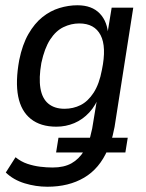

<svg xmlns="http://www.w3.org/2000/svg" viewBox="-20 -520 556 729"><path d="M160 189Q116 189 73.5 176Q31 163 2 135L39 77Q60 94 84 102Q108 110 132.5 113Q157 116 180 116Q223 116 251.5 100Q280 84 299 53L308 59H193L202 3H323L320 8Q323 -1 325 -11Q327 -21 330 -32L351 -159H358Q344 -120 319 -93Q294 -66 262 -52.5Q230 -39 194 -39Q134 -39 97 -68.5Q60 -98 49 -154Q38 -210 53 -292Q65 -351 88 -391Q111 -431 141 -455Q171 -479 205.5 -489.5Q240 -500 274 -500Q329 -500 359 -468.5Q389 -437 391 -383L386 -381L404 -491H486L415 -38Q412 -22 408 -6Q404 10 400 21L393 3H465L456 59H374L389 48Q358 120 299.5 154.5Q241 189 160 189ZM225 -107Q258 -107 286 -121Q314 -135 335.5 -168Q357 -201 367 -255Q385 -342 362 -386.5Q339 -431 281 -431Q250 -431 221 -417Q192 -403 170.5 -370Q149 -337 137 -281Q127 -224 133.5 -185Q140 -146 163.5 -126.5Q187 -107 225 -107Z"/></svg>

Font: Nunito Sans 10pt Condensed Medium
Style: Italic
Weight: 500
Width: 3
Italic angle: -9°
Designer: Vernon Adams
Foundry: Vernon Adams
Version: Version 3.101;gftools[0.9.27]